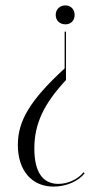

<svg xmlns="http://www.w3.org/2000/svg" viewBox="-20 -522 380 710"><path d="M256 -467C256 -488 241 -502 222 -502C201 -502 186 -487 186 -467C186 -446 201 -432 222 -432C242 -432 256 -446 256 -467ZM289 115C268 141 231 158 196 158C137 158 107 113 107 27C107 -63 141 -137 224 -226V-405H219V-269C92 -152 46 -76 46 14C46 109 98 168 178 168C224 168 269 149 293 119Z"/></svg>

Font: Moniqa Display
Style: Regular
Weight: 400
Designer: Rajesh Rajput
Foundry: Rajesh Rajput
Version: Version 1.000